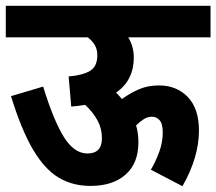

<svg xmlns="http://www.w3.org/2000/svg" viewBox="-20 -642 747 663"><path d="M0 -622H707V-513H423Q432 -498 437 -480.5Q442 -463 442 -443Q442 -365 381 -322Q392 -311 401 -300Q430 -321 460.5 -334Q491 -347 529 -347Q590 -347 628.5 -307Q667 -267 667 -191Q667 -99 610 1L501 -56Q518 -85 530 -118Q542 -151 542 -184Q542 -215 531 -227Q520 -239 505 -239Q490 -239 476.5 -230.5Q463 -222 450 -209Q458 -181 458 -151Q458 -78 413.5 -39Q369 0 293 0Q230 0 182 -29Q134 -58 94 -125.5Q54 -193 18 -310L129 -343Q165 -226 200.5 -169Q236 -112 282 -112Q332 -112 332 -165Q332 -198 316.5 -226.5Q301 -255 274 -280Q252 -276 226 -274L217 -378Q265 -382 290.5 -397Q316 -412 316 -451Q316 -472 307 -487Q298 -502 283 -513H0Z"/></svg>

Font: Noto Sans Condensed
Style: Bold
Weight: 700
Width: 3
Designer: Monotype Design Team
Foundry: Monotype Imaging Inc.
Version: Version 2.013; ttfautohint (v1.8.4.7-5d5b)